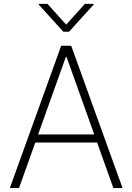

<svg xmlns="http://www.w3.org/2000/svg" viewBox="-20 -961 676 981"><path d="M77.1 0 160.2 -232.6H476.2L559.3 0H606.2L343.8 -727.3H292.6L30.2 0ZM174.7 -273.8 316.4 -670.1H320L461.6 -273.8ZM222.7 -941.1H177.9V-937.5L303.6 -799H332.7L458.5 -937.5V-941.1H413.7L318.2 -835.2Z"/></svg>

Font: Karasuma Gothic
Style: Thin
Weight: 200
Designer: Rasmus Andersson / Ryoko Ishizuka
Foundry: rsms
Version: Version 1.00